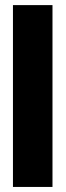

<svg xmlns="http://www.w3.org/2000/svg" viewBox="-20 -739 259 759"><path d="M187.5 0H31.2V-718.8H187.5Z"/></svg>

Font: Signwood
Style: Regular
Weight: 400
Designer: GGBotNet
Foundry: GGBotNet
Version: 0.95